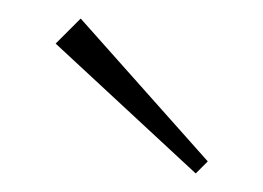

<svg xmlns="http://www.w3.org/2000/svg" viewBox="-20 -724 284 207"><path d="M191 -537 204 -550 67 -704 40 -677Z"/></svg>

Font: MV Cash Thin
Style: Regular
Weight: 100
Designer: Rodrigo Fuenzalida
Foundry: fragTYPE
Version: Version 1.100;Glyphs 3.1.2 (3151)